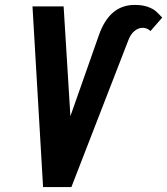

<svg xmlns="http://www.w3.org/2000/svg" viewBox="-20 -760 679 780"><path d="M238.5 -734 266 -288 381 -615Q424 -740 526.5 -740Q558.5 -740 579.5 -732.5Q600.5 -725 611.5 -715.8Q622.5 -706.5 639 -688.5L591.5 -634Q577 -647 559.5 -647Q542 -647 526 -633.8Q510 -620.5 501 -595.5L270 0H155L112 -734Z"/></svg>

Font: JuliaMono ExtraBoldItalic
Style: Regular
Weight: 800
Italic angle: -9°
Monospace: yes
Designer: cormullion
Foundry: corm
Version: Version 0.049; ttfautohint (v1.8.4)